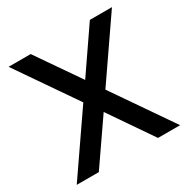

<svg xmlns="http://www.w3.org/2000/svg" viewBox="-159 -843 968 986"><g transform="rotate(-30 325.5 -350.0)"><path d="M150 0H19L260 -350L19 -700H150L326 -445L501 -700H632L391 -350L632 0H501L326 -255Z"/></g></svg>

Font: MedMera Sans Semibold
Style: Regular
Weight: 600
Designer: Kasper Nordkvist
Foundry: UNCUT.wtf
Version: Version 1.300